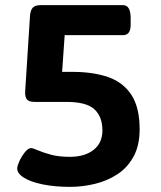

<svg xmlns="http://www.w3.org/2000/svg" viewBox="-20 -720 629 748"><path d="M253 8Q194 8 147 -1.5Q100 -11 73.5 -27.5Q47 -44 47 -64Q47 -73 55.5 -92Q64 -111 77 -127Q90 -143 101 -143Q108 -143 127.5 -134.5Q147 -126 178 -117.5Q209 -109 252 -109Q310 -109 344.5 -136Q379 -163 379 -212Q379 -265 348 -294Q317 -323 239 -323H115Q93 -323 85 -332.5Q77 -342 78 -363L97 -660Q99 -681 108 -690.5Q117 -700 139 -700H459Q489 -700 489 -650V-623Q489 -583 459 -583H232L222 -440H263Q342 -440 400.5 -420Q459 -400 491.5 -351Q524 -302 524 -216Q524 -153 500 -109.5Q476 -66 436.5 -40.5Q397 -15 349 -3.5Q301 8 253 8Z"/></svg>

Font: Asap Semi Expanded
Style: Bold
Weight: 700
Width: 6
Designer: Pablo Cosgaya
Foundry: Omnibus-Type
Version: Version 3.001; ttfautohint (v1.8.4.7-5d5b)